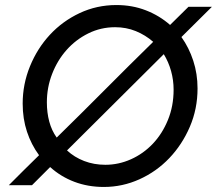

<svg xmlns="http://www.w3.org/2000/svg" viewBox="-20 -731 861 762"><path d="M107 4H15Q45 -26 75 -56Q105 -86 135 -115Q104 -157 87 -208.5Q70 -260 70 -320Q70 -397 99 -468Q128 -539 178 -593Q228 -647 296 -679Q364 -711 442 -711Q505 -711 559 -690Q613 -669 655 -632Q673 -650 691.5 -668Q710 -686 728 -704H821Q791 -674 760.5 -644Q730 -614 700 -584Q730 -542 747 -490Q764 -438 764 -380Q764 -299 733.5 -228Q703 -157 652 -103.5Q601 -50 533.5 -19.5Q466 11 392 11Q329 11 275 -9.5Q221 -30 179 -68ZM166 -325Q166 -284 175.5 -248.5Q185 -213 205 -185Q302 -280 396.5 -375Q491 -470 588 -565Q557 -592 519 -607.5Q481 -623 437 -623Q380 -623 330.5 -598.5Q281 -574 244.5 -533Q208 -492 187 -438Q166 -384 166 -325ZM669 -375Q669 -413 659 -449Q649 -485 630 -516Q533 -419 438 -325Q343 -231 246 -134Q275 -107 314 -92Q353 -77 398 -77Q451 -77 500 -99Q549 -121 586.5 -160.5Q624 -200 646.5 -255Q669 -310 669 -375Z"/></svg>

Font: Rosa Sans
Style: Italic
Weight: 400
Italic angle: -12°
Designer: Pentagram / MCKL
Foundry: Pentagram / MCKL
Version: Version 1.005;September 16, 2019;FontCreator 11.5.0.2425 64-